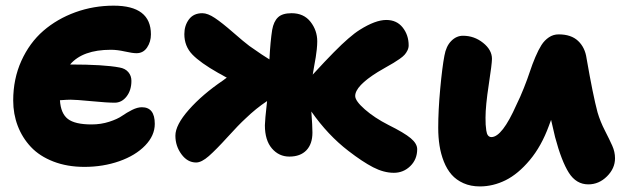

<svg xmlns="http://www.w3.org/2000/svg" viewBox="-20 -607 2226 682"><path d="M279.8 -14.2Q218.8 -14.2 169.7 -33.2Q120.6 -52.2 89.8 -85Q59.1 -117.7 43 -159.9Q26.9 -202.1 26.9 -250Q26.9 -326.7 55.9 -390.9Q85 -455.1 134 -497.6Q183.1 -540 247.8 -563.5Q312.5 -586.9 383.8 -586.9Q516.1 -586.9 516.1 -484.9Q516.1 -458.5 502.4 -438.2Q488.8 -418 464.8 -418Q450.7 -418 423.6 -424.1Q396.5 -430.2 374 -430.2Q273.4 -430.2 229 -377.9H230Q349.1 -377.9 404.8 -367.2Q424.8 -363.8 435.8 -350.8Q446.8 -337.9 446.8 -319.8Q446.8 -286.6 429.7 -264.4Q412.6 -242.2 387.2 -242.2Q360.4 -242.2 304.9 -247.6Q249.5 -252.9 231 -252.9Q219.2 -252.9 192.9 -251Q195.8 -204.1 220.9 -184.6Q246.1 -165 305.2 -165Q338.9 -165 368.2 -174.6Q397.5 -184.1 413.8 -195.6Q430.2 -207 449.2 -216.6Q468.3 -226.1 483.9 -226.1Q529.8 -226.1 529.8 -167Q529.8 -125.5 495.6 -90.1Q461.4 -54.7 403.8 -34.4Q346.2 -14.2 279.8 -14.2Z M676.8 -29.8Q646 -29.8 624.5 -59.1Q603 -88.4 603 -125Q603 -163.1 650.9 -217.3Q698.7 -271.5 772.9 -321.8Q775.4 -324.2 780.3 -327.4Q785.2 -330.6 785.6 -331.1Q782.7 -332.5 776.9 -335.9Q771 -339.4 765.4 -342.5Q759.8 -345.7 754.9 -348.1Q691.9 -383.8 663.3 -413.3Q634.8 -442.9 634.8 -485.8Q634.8 -516.1 651.1 -538.1Q667.5 -560.1 698.7 -560.1Q717.8 -560.1 743.4 -543Q769 -525.9 807.9 -491.9Q846.7 -458 865.7 -443.8Q917 -407.7 937 -396Q940.4 -460.9 946.8 -501Q952.1 -530.8 967.5 -545.4Q982.9 -560.1 1015.6 -560.1Q1059.1 -560.1 1083 -529.5Q1106.9 -499 1106.9 -460Q1106.9 -447.8 1105.2 -431.4Q1103.5 -415 1101.6 -404.1Q1099.6 -393.1 1095.9 -371.8Q1092.3 -350.6 1090.8 -341.8L1093.8 -345.2Q1175.3 -434.1 1216.8 -469.7Q1239.7 -489.7 1257.8 -501Q1313.5 -536.1 1352.1 -536.1Q1389.2 -536.1 1410.4 -509.3Q1431.6 -482.4 1431.6 -445.8Q1431.6 -436.5 1427.2 -427.7Q1422.9 -418.9 1417 -412.4Q1411.1 -405.8 1399.2 -397.5Q1387.2 -389.2 1377.7 -383.5Q1368.2 -377.9 1350.6 -367.9Q1333 -357.9 1321.8 -351.1Q1241.7 -301.3 1241.7 -266.1Q1241.7 -248.5 1275.9 -218.5Q1310.1 -188.5 1359.9 -163.1Q1416 -135.3 1439 -116Q1461.9 -96.7 1461.9 -77.1Q1461.9 -41 1437.5 -17.1Q1413.1 6.8 1378.9 6.8Q1343.3 6.8 1305.2 -12.9Q1267.1 -32.7 1217.8 -70.8Q1144.5 -127 1085.9 -210.9Q1089.8 -159.2 1089.8 -136.2Q1089.8 -95.7 1068.4 -73.2Q1046.9 -50.8 1007.8 -50.8Q970.7 -50.8 945.8 -79.8Q920.9 -108.9 920.9 -162.1Q920.9 -177.7 928.7 -248Q889.6 -222.2 852.1 -186Q828.1 -164.1 788.1 -119.9Q748 -75.7 721.9 -52.7Q695.8 -29.8 676.8 -29.8Z M1684.6 55.2Q1651.9 55.2 1626.2 43.7Q1600.6 32.2 1584 13.2Q1567.4 -5.9 1556.6 -33Q1545.9 -60.1 1541.3 -89.6Q1536.6 -119.1 1536.6 -152.8Q1536.6 -214.8 1543.7 -291.7Q1550.8 -368.7 1558.6 -409.2Q1564.5 -442.9 1582.8 -461.4Q1601.1 -480 1624.5 -480Q1664.6 -480 1696 -454.8Q1727.5 -429.7 1727.5 -397.9Q1727.5 -380.9 1716.1 -306.2Q1704.6 -231.4 1704.6 -189Q1704.6 -173.3 1705.1 -164.6Q1705.6 -155.8 1707.3 -143.6Q1709 -131.3 1713.6 -125.7Q1718.3 -120.1 1725.6 -120.1Q1763.7 -120.1 1814.5 -234.9Q1827.6 -261.2 1840.8 -294.4Q1854 -327.6 1862.3 -353Q1870.6 -378.4 1881.6 -404.3Q1892.6 -430.2 1903.3 -447Q1914.1 -463.9 1929.7 -474.4Q1945.3 -484.9 1964.4 -484.9Q2008.8 -484.9 2033.4 -461.7Q2058.1 -438.5 2063.5 -399.9Q2086.4 -268.1 2102.5 -208Q2112.3 -174.8 2128.7 -143.1Q2145 -111.3 2154.8 -89.4Q2164.6 -67.4 2164.6 -44.9Q2164.6 -8.8 2136 19.5Q2107.4 47.9 2069.8 47.9Q2026.9 47.9 2000.7 6.8Q1974.6 -34.2 1951.7 -120.1Q1940.4 -166.5 1937.5 -181.2Q1936 -177.7 1933.6 -170.7Q1931.2 -163.6 1929.7 -160.2Q1903.3 -87.9 1861.8 -38.3Q1820.3 11.2 1775.9 33.2Q1731.4 55.2 1684.6 55.2Z"/></svg>

Font: Shantell Sans Irregular Bouncy
Style: Regular
Weight: 800
Designer: Stephen Nixon, Anya Danilova, Shantell Martin
Foundry: Arrow Type
Version: Version 1.006;[9816181b4]